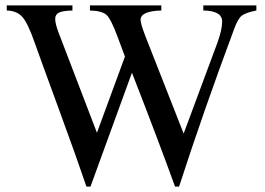

<svg xmlns="http://www.w3.org/2000/svg" viewBox="-20 -682 984 713"><path d="M932 -662V-643Q892 -635 877.5 -623.5Q863 -612 849 -573Q735 -267 645 11H630Q569 -158 470 -412L316 11H301Q267 -90 199.5 -274Q132 -458 109 -523Q84 -595 63.5 -618.5Q43 -642 5 -643V-662H249V-643Q212 -642 198.5 -635Q185 -628 185 -612Q185 -595 196 -565L340 -189L444 -472L416 -547Q392 -612 375 -627Q358 -642 314 -643V-662H579V-643Q502 -641 502 -608Q502 -595 519 -550L662 -186L788 -525Q805 -573 805 -602Q805 -642 735 -643V-662Z"/></svg>

Font: STIX Math
Style: Regular
Weight: 400
Designer: MicroPress Inc., with final additions and corrections provided by Coen Hoffman, Elsevier (retired)
Version: Version 1.1.1